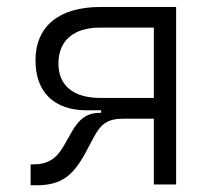

<svg xmlns="http://www.w3.org/2000/svg" viewBox="-20 -538 626 560"><path d="M232.9 -216.3H274.9V-209H272C234.9 -209 210.9 -191.9 189.5 -153.8L167 -114.3C145.5 -75.7 120.1 -58.6 77.6 -58.6H69.3V2.4H85.9C159.2 2.4 193.8 -25.4 231.4 -96.2L252.4 -135.7C273.9 -176.3 292.5 -191.9 341.3 -191.9H428.7V0H493.7V-517.6H272C151.9 -517.6 83.5 -460.9 83.5 -361.8C83.5 -269.5 137.7 -216.3 232.9 -216.3ZM428.7 -252.4H272C194.3 -252.4 150.4 -288.6 150.4 -352.5C150.4 -419.4 194.3 -457.5 272 -457.5H428.7Z"/></svg>

Font: Cascadia Mono Light
Style: Regular
Weight: 300
Monospace: yes
Designer: Aaron Bell
Foundry: Saja Typeworks
Version: Version 2404.023